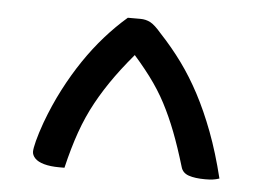

<svg xmlns="http://www.w3.org/2000/svg" viewBox="-38 -807 675 487"><g transform="rotate(5 300.0 -563.5)"><path d="M269 -760Q277 -760 285 -760Q293 -760 301 -760Q315 -760 326.5 -754Q338 -748 355 -728Q386 -695 411.5 -660Q437 -625 459 -583.5Q481 -542 500.5 -490.5Q520 -439 536 -374Q527 -371 519 -370Q511 -369 500 -369Q474 -369 458 -374.5Q442 -380 438 -395Q423 -445 408.5 -482.5Q394 -520 377 -552.5Q360 -585 336 -617Q312 -649 278 -686L328 -669H262L311 -686Q275 -645 249 -609Q223 -573 203 -536.5Q183 -500 168.5 -459Q154 -418 142 -367H129Q106 -367 90 -371.5Q74 -376 66.5 -384Q59 -392 59 -401Q59 -409 64 -428.5Q69 -448 79 -476Q96 -522 117 -562.5Q138 -603 162 -638.5Q186 -674 213 -704.5Q240 -735 269 -760Z"/></g></svg>

Font: Recursive Casual
Style: Regular
Weight: 400
Version: Version 1.047